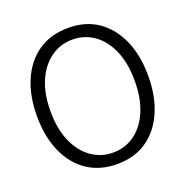

<svg xmlns="http://www.w3.org/2000/svg" viewBox="-129 -830 928 960"><g transform="rotate(-20 334.5 -350.0)"><path d="M335 12Q242 12 175.5 -33.5Q109 -79 73.5 -160.5Q38 -242 38 -350Q38 -458 73.5 -539.5Q109 -621 175 -666.5Q241 -712 335 -712Q428 -712 493.5 -666.5Q559 -621 594.5 -539.5Q630 -458 630 -350Q630 -242 594.5 -160.5Q559 -79 493.5 -33.5Q428 12 335 12ZM334 -49Q399 -49 449.5 -85Q500 -121 529 -188.5Q558 -256 558 -350Q558 -444 529 -511Q500 -578 449.5 -614Q399 -650 334 -650Q271 -650 220 -614Q169 -578 139.5 -511Q110 -444 110 -350Q110 -256 139.5 -188.5Q169 -121 220 -85Q271 -49 334 -49Z"/></g></svg>

Font: DM Sans 36pt Light
Style: Regular
Weight: 300
Designer: Colophon Foundry, Jonny Pinhorn
Foundry: Colophon Foundry
Version: Version 4.004;gftools[0.9.30]